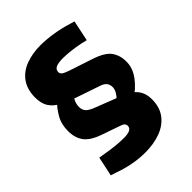

<svg xmlns="http://www.w3.org/2000/svg" viewBox="-209 -810 921 921"><g transform="rotate(-45 251.0 -350.0)"><path d="M360 -206 305 -263Q321 -279 329.5 -294Q338 -309 338 -323Q338 -339 329.5 -351Q321 -363 299 -370L182 -410Q134 -426 102 -443.5Q70 -461 54.5 -486Q39 -511 39 -552Q40 -607 65.5 -642Q91 -677 135.5 -693.5Q180 -710 235 -710Q273 -710 318 -703Q363 -696 408 -682L431 -675L409 -570L379 -577Q350 -583 320 -586.5Q290 -590 267 -590Q237 -590 220.5 -583Q204 -576 204 -558Q204 -548 213 -541Q222 -534 249 -525L361 -488Q429 -466 450.5 -434.5Q472 -403 471 -361Q471 -319 441.5 -279Q412 -239 360 -206ZM227 10Q145 10 57 -22L32 -30L53 -129L78 -125Q111 -119 142.5 -115.5Q174 -112 203 -112Q231 -112 244.5 -119Q258 -126 258 -141Q258 -148 253 -154.5Q248 -161 232 -166L140 -198Q82 -218 59.5 -248.5Q37 -279 37 -325Q37 -372 57.5 -407Q78 -442 109 -473L183 -438Q171 -421 163.5 -404.5Q156 -388 156 -369Q156 -351 166.5 -338Q177 -325 209 -313L335 -264Q388 -244 409 -216.5Q430 -189 430 -149Q430 -94 402.5 -58.5Q375 -23 329 -6.5Q283 10 227 10Z"/></g></svg>

Font: REM
Style: Bold
Weight: 700
Designer: Octavio Pardo
Foundry: Ashler Design
Version: Version 1.005;gftools[0.9.28]